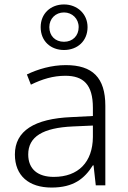

<svg xmlns="http://www.w3.org/2000/svg" viewBox="-20 -834 576 864"><path d="M268 -609C328 -609 374 -649 374 -712C374 -772 327 -814 268 -814C208 -814 163 -773 163 -712C163 -648 209 -609 268 -609ZM268 -646C228 -646 202 -673 202 -712C202 -750 230 -778 268 -778C305 -778 334 -750 334 -712C334 -673 307 -646 268 -646ZM276 -541C212 -541 151 -523 101 -499L119 -453C170 -478 219 -493 274 -493C355 -493 398 -454 398 -349V-312L301 -307C135 -300 47 -245 47 -139C47 -43 110 10 212 10C311 10 360 -30 398 -90H401L411 0H454V-358C454 -485 396 -541 276 -541ZM308 -265 398 -269V-217C397 -105 333 -38 222 -38C150 -38 107 -73 107 -139C107 -219 173 -259 308 -265Z"/></svg>

Font: Noto Sans Myanmar UI Light
Style: Regular
Weight: 300
Designer: Monotype Design Team
Foundry: Monotype Imaging Inc.
Version: Version 2.103